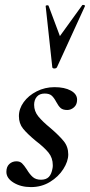

<svg xmlns="http://www.w3.org/2000/svg" viewBox="-20 -751 366 782"><path d="M6 -51Q6 -72 18 -83Q30 -94 47 -94Q61 -94 69.5 -86Q78 -78 89 -61Q101 -41 113.5 -30Q126 -19 147 -19Q168 -19 179 -30.5Q190 -42 194 -66Q195 -70 195 -78Q195 -108 177.5 -129.5Q160 -151 126 -177Q91 -206 74 -227Q57 -248 57 -278Q57 -308 76.5 -335Q96 -362 129.5 -379Q163 -396 202 -396Q243 -396 268.5 -382Q294 -368 294 -345Q294 -325 281.5 -314Q269 -303 254 -303Q236 -303 227 -311Q218 -319 209 -336Q200 -353 190.5 -361.5Q181 -370 162 -370Q141 -370 130 -357Q119 -344 119 -324Q119 -298 136 -277Q153 -256 186 -229Q222 -198 240 -175.5Q258 -153 258 -122Q258 -94 238 -62.5Q218 -31 183.5 -10Q149 11 106 11Q65 11 35.5 -7Q6 -25 6 -51ZM178 -727 224 -604 315 -730Q316 -731 319 -731Q322 -731 324.5 -729.5Q327 -728 326 -726L212 -477Q209 -472 201 -472Q198 -472 195.5 -473.5Q193 -475 193 -477L166 -726Q166 -729 171.5 -729.5Q177 -730 178 -727Z"/></svg>

Font: Cormorant Infant SemiBold
Style: Italic
Weight: 600
Italic angle: -10°
Designer: Christian Thalmann (Catharsis Fonts)
Foundry: Catharsis Fonts
Version: Version 4.000